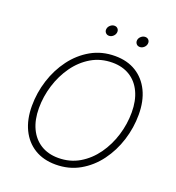

<svg xmlns="http://www.w3.org/2000/svg" viewBox="-160 -1037 1073 1172"><g transform="rotate(20 376.5 -450.5)"><path d="M333 9.8Q253.4 9.8 195.8 -25.6Q138.2 -61 106.9 -125.7Q75.7 -190.4 75.7 -277.8Q75.7 -363.3 101.8 -445.1Q127.9 -526.9 177 -592.8Q226.1 -658.7 295.2 -698Q364.3 -737.3 450.7 -737.3Q529.8 -737.3 587.2 -701.9Q644.5 -666.5 675.8 -602.1Q707 -537.6 707 -449.7Q707 -364.7 681.2 -282.7Q655.3 -200.7 606.4 -134.8Q557.6 -68.8 488.5 -29.5Q419.4 9.8 333 9.8ZM334.5 -33.7Q410.6 -33.7 471.2 -69.6Q531.7 -105.5 574.5 -165.5Q617.2 -225.6 639.6 -298.8Q662.1 -372.1 662.1 -447.8Q662.1 -523.9 636.2 -579.1Q610.4 -634.3 562.5 -664.1Q514.6 -693.8 449.2 -693.8Q373 -693.8 312.3 -658Q251.5 -622.1 208.7 -562Q166 -502 143.3 -428.5Q120.6 -355 120.6 -279.8Q120.6 -204.1 146.7 -148.7Q172.9 -93.3 220.9 -63.5Q269 -33.7 334.5 -33.7ZM571.3 -840.3Q556.6 -840.3 548.3 -850.6Q540 -860.8 542 -875Q544.4 -889.2 556.4 -899.4Q568.4 -909.7 583 -909.7Q597.2 -909.7 605.5 -899.7Q613.8 -889.6 611.3 -875Q608.9 -860.8 597.2 -850.6Q585.4 -840.3 571.3 -840.3ZM371.1 -840.3Q356.9 -840.3 348.4 -850.6Q339.8 -860.8 342.3 -875Q344.7 -889.2 356.7 -899.4Q368.7 -909.7 382.8 -909.7Q397 -909.7 405.3 -899.7Q413.6 -889.6 411.1 -875Q408.7 -860.8 397 -850.6Q385.3 -840.3 371.1 -840.3Z"/></g></svg>

Font: Inter ExtraLight
Style: Italic
Weight: 250
Italic angle: -9.3988°
Designer: Rasmus Andersson
Foundry: rsms
Version: Version 4.001;git-66647c0bb